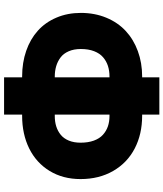

<svg xmlns="http://www.w3.org/2000/svg" viewBox="51 -831 810 952"><g transform="rotate(90 456.0 -355.0)"><path d="M359.4 -654.8H363.6V-740.1H548.3V-654.8H554Q645.2 -654.8 716.3 -617.9Q787.3 -581 827.6 -511.2Q867.9 -441.4 867.9 -349.4Q867.9 -262.1 827.6 -196Q787.3 -130 716.3 -94.8Q645.2 -59.7 554 -59.7H548.3V29.8H363.6V-59.7H359.4Q290.5 -59.7 232.2 -79.9Q174 -100.1 132.5 -137.4Q90.9 -174.7 67.5 -229.6Q44 -284.4 44 -350.9Q44 -419.7 67.8 -477.1Q91.6 -534.4 133.5 -573.3Q175.4 -612.2 233.5 -633.5Q291.5 -654.8 359.4 -654.8ZM359.4 -492.9Q330.6 -492.9 306.6 -485.1Q282.7 -477.3 263.7 -460.9Q244.7 -444.6 233.8 -416.5Q223 -388.5 223 -350.9Q223 -316.4 234.2 -290.7Q245.4 -264.9 264.7 -250.4Q284.1 -235.8 307.9 -228.7Q331.7 -221.6 359.4 -221.6H363.6V-492.9ZM548.3 -492.9V-221.6H555.4Q583.5 -221.6 606.7 -228.9Q630 -236.2 648.4 -251.2Q666.9 -266.3 677.2 -291.4Q687.5 -316.4 687.5 -349.4Q687.5 -387.1 677.2 -415.3Q666.9 -443.5 648.4 -460.2Q630 -476.9 606.7 -484.9Q583.5 -492.9 555.4 -492.9Z"/></g></svg>

Font: Karasuma Gothic
Style: Black
Weight: 900
Designer: Rasmus Andersson / Ryoko Nishizuka
Foundry: Genbu
Version: Version 1.00